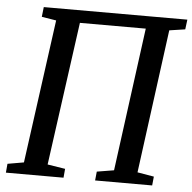

<svg xmlns="http://www.w3.org/2000/svg" viewBox="-53 -796 849 848"><g transform="rotate(5 372.0 -371.5)"><path d="M4 0 7.5 -39.5 79.5 -52 166.5 -689 102 -699.5 107 -743H743.5L738 -699.5L668 -689L583 -52L656.5 -39.5L652.5 0H399.5L403.5 -39.5L479 -52L564 -687.5H272L184.5 -52L263 -39.5L259.5 0Z"/></g></svg>

Font: Merriweather 20pt
Style: Italic
Weight: 400
Italic angle: -7.8°
Version: Version 2.101